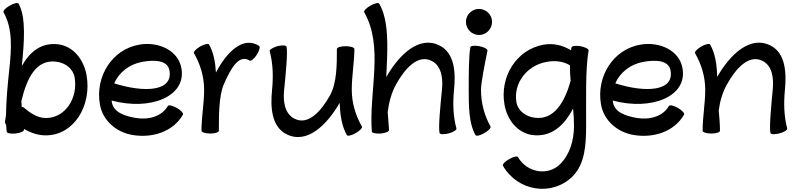

<svg xmlns="http://www.w3.org/2000/svg" viewBox="-20 -852 5190 1251"><path d="M3 -772C65 -663 54 -530 41 -404C30 -305 20 -196 19 -99C17 -87 15 -75 13 -64C11 -55 14 -46 20 -39C21 -24 22 -9 24 6C25 16 51 21 82 18C113 14 137 4 136 -6C136 -8 136 -10 136 -12C179 13 227 30 278 30C462 30 579 -164 544 -362C526 -463 459 -550 361 -563C251 -577 176 -517 122 -422C137 -566 152 -740 101 -828C96 -837 70 -831 43 -815C16 -800 -2 -780 3 -772ZM133 -153C130 -155 127 -155 122 -154C121 -167 120 -180 119 -193C155 -342 214 -467 347 -450C405 -443 456 -405 466 -349C490 -214 406 -83 279 -83C223 -83 175 -117 133 -153Z M1172 -105C1177 -114 1159 -133 1132 -149C1105 -164 1079 -170 1074 -162C1033 -91 944 -69 861 -84C793 -96 720 -120 709 -185C708 -189 708 -193 707 -197C960 -129 1195 -223 1162 -407C1142 -524 1012 -583 887 -561C709 -530 599 -352 631 -171C649 -67 737 9 841 27C971 50 1108 7 1172 -105ZM907 -449C985 -463 1072 -461 1084 -393C1109 -255 919 -247 724 -309C755 -380 823 -434 907 -449Z M1406 0C1406 -103 1406 -229 1439 -304C1481 -400 1535 -503 1607 -457C1615 -452 1636 -469 1653 -495C1670 -522 1677 -547 1668 -553C1564 -619 1457 -514 1387 -379C1383 -445 1372 -510 1342 -562C1337 -570 1311 -564 1284 -549C1257 -533 1239 -514 1244 -505C1286 -432 1310 -351 1310 -267C1310 -186 1296 -106 1293 -26C1293 -19 1293 -12 1293 -4C1293 -4 1293 -3 1293 -2C1293 -1 1293 -1 1293 0C1293 10 1318 18 1350 18C1381 18 1406 10 1406 0Z M1737 -519C1759 -438 1761 -354 1753 -270C1741 -155 1748 -28 1846 22C1978 90 2109 -35 2193 -182C2196 -106 2206 -31 2240 28C2244 37 2270 31 2298 15C2325 0 2343 -20 2338 -28C2296 -101 2272 -183 2272 -267C2272 -352 2287 -438 2289 -524C2289 -525 2289 -526 2289 -528C2289 -528 2289 -529 2289 -530C2289 -531 2289 -532 2289 -533C2289 -543 2263 -551 2232 -551C2201 -551 2175 -543 2175 -533C2175 -430 2175 -314 2131 -232C2074 -130 1989 -32 1898 -79C1835 -111 1824 -190 1831 -263C1841 -359 1856 -515 1847 -548C1844 -557 1818 -559 1787 -551C1757 -542 1735 -528 1737 -519Z M2353 -772C2417 -661 2425 -530 2419 -402C2413 -266 2392 -116 2403 5C2403 15 2429 20 2461 18C2492 15 2516 5 2515 -5C2512 -44 2509 -83 2506 -122C2514 -184 2530 -246 2560 -301C2617 -404 2702 -501 2793 -455C2856 -423 2867 -343 2860 -270C2850 -175 2835 -19 2844 15C2847 24 2873 25 2904 17C2934 9 2956 -5 2954 -15C2932 -95 2930 -180 2938 -263C2950 -378 2943 -505 2845 -555C2713 -623 2581 -498 2497 -350C2497 -366 2498 -382 2499 -398C2506 -546 2514 -720 2451 -828C2446 -837 2421 -831 2393 -815C2366 -800 2348 -780 2353 -772Z M3186 -709C3186 -732 3177 -754 3161 -769C3145 -785 3123 -794 3101 -794C3078 -794 3057 -785 3041 -769C3025 -754 3016 -732 3016 -709C3016 -687 3025 -665 3041 -649C3057 -633 3078 -624 3101 -624C3123 -624 3145 -633 3161 -649C3177 -665 3186 -687 3186 -709ZM3045 -545C3034 -491 3034 -360 3034 -267C3034 -165 3034 -48 3078 28C3083 37 3109 31 3136 15C3163 0 3181 -20 3176 -28C3135 -101 3114 -183 3114 -267C3114 -312 3139 -437 3156 -522C3158 -532 3135 -545 3104 -551C3074 -557 3047 -554 3045 -545Z M3704 -543C3702 -537 3701 -531 3701 -524C3647 -557 3586 -572 3523 -561C3345 -530 3235 -352 3267 -171C3284 -71 3352 15 3450 28C3571 43 3656 -33 3714 -145C3718 -106 3720 -67 3720 -29C3719 62 3694 153 3630 217C3550 297 3414 273 3355 172C3350 163 3324 169 3297 185C3270 200 3252 220 3257 228C3353 395 3577 430 3711 297C3793 214 3798 89 3799 -28C3800 -194 3793 -396 3815 -523C3817 -533 3793 -545 3762 -551C3732 -556 3705 -553 3704 -543ZM3464 -85C3407 -92 3355 -129 3345 -185C3323 -310 3414 -427 3543 -449C3595 -459 3651 -453 3694 -426C3693 -393 3695 -359 3698 -325C3659 -186 3590 -68 3464 -85Z M4437 -105C4442 -114 4424 -133 4397 -149C4370 -164 4344 -170 4339 -162C4298 -91 4209 -69 4126 -84C4058 -96 3985 -120 3974 -185C3973 -189 3973 -193 3972 -197C4225 -129 4460 -223 4427 -407C4407 -524 4277 -583 4152 -561C3974 -530 3864 -352 3896 -171C3914 -67 4002 9 4106 27C4236 50 4373 7 4437 -105ZM4172 -449C4250 -463 4337 -461 4349 -393C4374 -255 4184 -247 3989 -309C4020 -380 4088 -434 4172 -449Z M4509 -505C4551 -432 4575 -351 4575 -267C4575 -178 4558 -89 4558 0C4558 10 4583 18 4615 18C4646 18 4671 10 4671 0C4671 -44 4667 -89 4663 -133C4671 -192 4687 -249 4716 -301C4773 -404 4858 -501 4949 -455C5012 -423 5022 -343 5015 -270C5006 -175 4991 -19 5000 15C5002 24 5029 25 5059 17C5089 9 5112 -5 5109 -15C5088 -95 5086 -180 5094 -263C5105 -378 5099 -505 5001 -555C4869 -623 4737 -498 4653 -351C4651 -427 4641 -503 4607 -562C4602 -570 4576 -564 4549 -549C4522 -533 4504 -514 4509 -505Z"/></svg>

Font: Nupuram SemiBold
Style: Regular
Weight: 600
Designer: Santhosh Thottingal (santhosh.thottingal@gmail.com)
Foundry: SMC
Version: Version 1.000